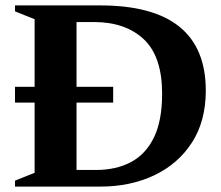

<svg xmlns="http://www.w3.org/2000/svg" viewBox="-20 -690 819 710"><path d="M35.5 0V-22L108 -51V-310.5H35.5V-369H108V-619L35.5 -648V-670H350.5Q741 -670 741 -355Q741 -242.5 690 -163.2Q639 -84 550.8 -42Q462.5 0 351.5 0ZM579.5 -343.5Q579.5 -481 511.8 -544.8Q444 -608.5 327 -608.5H263V-369H398.5V-310.5H263V-61.5H335.5Q408.5 -61.5 463.5 -90.2Q518.5 -119 549 -181.2Q579.5 -243.5 579.5 -343.5Z"/></svg>

Font: Newsreader 16pt
Style: Bold
Weight: 700
Designer: Hugues Gentile
Foundry: Production Type
Version: Version 1.003; ttfautohint (v1.8.3)